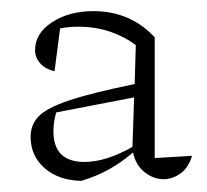

<svg xmlns="http://www.w3.org/2000/svg" viewBox="-20 -726 372 345"><path d="M126 -401Q85 -402 60 -424Q35 -446 35 -480Q35 -502 49.5 -517Q64 -532 104 -545.5Q144 -559 222 -575L224 -645Q204 -660 178 -669Q152 -678 120 -678Q104 -678 88 -675L78 -598Q61 -602 52 -612.5Q43 -623 43 -636Q43 -666 73.5 -686Q104 -706 148 -706Q214 -706 258 -659V-442L325 -446Q319 -425 304.5 -414.5Q290 -404 274 -404Q256 -404 240 -416.5Q224 -429 219 -452Q198 -434 175.5 -421.5Q153 -409 126 -401ZM76 -490Q76 -435 132 -435Q170 -435 218 -462L221 -551L81 -524Q76 -507 76 -490Z"/></svg>

Font: Piazzolla SC ExtraLight
Style: Regular
Weight: 200
Designer: Juan Pablo del Peral
Foundry: Huerta Tipografica
Version: Version 1.330